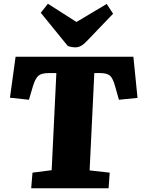

<svg xmlns="http://www.w3.org/2000/svg" viewBox="-20 -1002 753 1022"><path d="M153 -83 255 -96 280 -613H239Q201 -613 184.5 -599Q168 -585 155 -542L134 -471L33 -482L63 -700H690L712 -481L613 -471L593 -542Q581 -586 565 -599.5Q549 -613 514 -613H482L457 -95L564 -83L558 0H146ZM197 -934 235 -982 387 -885 548 -981 582 -929 440 -781Q411 -750 382 -750Q362 -750 341 -757Z"/></svg>

Font: Literata 12pt ExtraBold
Style: Italic
Weight: 800
Italic angle: -2°
Designer: Latin by Veronika Burian and Jose Scaglione. Greek by Irene Vlachou. Cyrillic by Vera Evstafieva
Foundry: TypeTogether
Version: Version 3.002